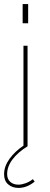

<svg xmlns="http://www.w3.org/2000/svg" viewBox="-25 -717 245 941"><path d="M86 -697H113V-603H86ZM-5 137Q-5 98 22 61Q49 24 90 -3V-493H110V0Q63 29 36.5 64Q10 99 10 136Q10 161 25.5 174.5Q41 188 65 188Q81 188 100.5 181Q120 174 136 161L145 173Q107 204 66 204Q35 204 15 186.5Q-5 169 -5 137Z"/></svg>

Font: Hanken Grotesk Thin
Style: Regular
Weight: 100
Designer: Alfredo Marco Pradil
Foundry: Hanken Design Co.
Version: Version 3.014